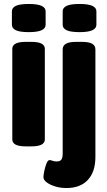

<svg xmlns="http://www.w3.org/2000/svg" viewBox="-20 -736 541 968"><path d="M111 2Q75 2 58.5 -7Q42 -16 42 -33V-490Q42 -507 58.5 -516Q75 -525 111 -525H137Q173 -525 189.5 -516Q206 -507 206 -490V-33Q206 -16 189.5 -7Q173 2 137 2ZM125 -574Q80 -574 60 -583.5Q40 -593 40 -611V-679Q40 -697 60 -706.5Q80 -716 125 -716Q169 -716 189.5 -706.5Q210 -697 210 -679V-611Q210 -593 189.5 -583.5Q169 -574 125 -574ZM315 212Q285 212 258.5 204Q232 196 215.5 183.5Q199 171 199 157Q199 148 203 127.5Q207 107 214 89Q221 71 230 71Q236 71 244.5 74.5Q253 78 266 78Q283 78 289.5 68.5Q296 59 296 39V-487Q296 -506 312.5 -515.5Q329 -525 365 -525H392Q428 -525 444.5 -515.5Q461 -506 461 -487V55Q461 130 423 171Q385 212 315 212ZM381 -574Q336 -574 316 -583.5Q296 -593 296 -611V-679Q296 -697 316 -706.5Q336 -716 381 -716Q425 -716 445.5 -706.5Q466 -697 466 -679V-611Q466 -593 445.5 -583.5Q425 -574 381 -574Z"/></svg>

Font: Asap Semi Condensed ExtraBold
Style: Regular
Weight: 800
Width: 4
Designer: Pablo Cosgaya
Foundry: Omnibus-Type
Version: Version 3.001; ttfautohint (v1.8.4.7-5d5b)